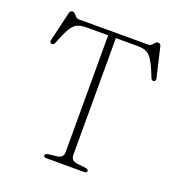

<svg xmlns="http://www.w3.org/2000/svg" viewBox="-131 -838 893 949"><g transform="rotate(20 315.5 -363.0)"><path d="M133 -700H498Q508 -700 514.5 -706.5Q521 -713 526.5 -719.5Q532 -726 540.5 -726Q553 -726 556.5 -712.5L592.5 -558Q596 -542.5 584.5 -540Q573.5 -537.5 567.5 -553.5Q546 -608.5 530 -634.5Q514 -660.5 495.5 -668Q477 -675.5 447.5 -675.5H336V-60.5Q336 -31 368.5 -27L412.5 -22Q429.5 -19.5 429.5 -10Q429.5 0 414.5 0H216.5Q202 0 202 -10Q202 -19.5 218.5 -22L262.5 -27Q295.5 -31 295.5 -60.5V-675.5H183.5Q154.5 -675.5 135.8 -668Q117 -660.5 101 -634.5Q85 -608.5 64 -553.5Q57.5 -537.5 46.5 -540Q35 -542.5 38.5 -558L75 -712.5Q78 -726 91 -726Q99 -726 104.5 -719.5Q110 -713 116.5 -706.5Q123 -700 133 -700Z"/></g></svg>

Font: Fraunces 9pt S050 Thin
Style: Regular
Weight: 100
Version: Version 1.000; ttfautohint (v1.8.3)